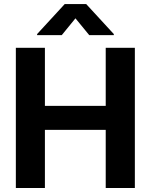

<svg xmlns="http://www.w3.org/2000/svg" viewBox="-20 -948 759 968"><path d="M59.9 -707H206.4V-414.1H513V-707H659.9V0H513V-293.3H206.4V0H59.9ZM360.4 -855.6 291.4 -770.9H167.1V-776.2L306.3 -927.5H414.6L553.8 -776.2V-770.9H429.9Z"/></svg>

Font: WEMIX Pretendard Variable
Style: Regular
Weight: 400
Designer: Base glyphs from Inter by Rasmus Andersson; Hangeul glyphs from Noto Sans CJK(Source Han Sans) by Jang Soo-young and Kan
Foundry: Kil Hyung-jin
Version: Version 1.000;Glyphs 3.2 (3208)